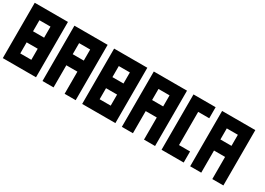

<svg xmlns="http://www.w3.org/2000/svg" viewBox="-12 -1051 2588 1878"><g transform="rotate(30 1282.0 -112.5)"><path d="M250 75.2V-49.8H125V75.2ZM250 -174.8V-299.8H125V-174.8ZM0 200.2V-424.8H375V200.2Z M698.2 -174.8V-299.8H573.2V-174.8ZM448.2 200.2V-424.8H823.2V200.2H698.2V-49.8H573.2V200.2Z M1146.5 75.2V-49.8H1021.5V75.2ZM1146.5 -174.8V-299.8H1021.5V-174.8ZM896.5 200.2V-424.8H1271.5V200.2Z M1594.7 -174.8V-299.8H1469.7V-174.8ZM1344.7 200.2V-424.8H1719.7V200.2H1594.7V-49.8H1469.7V200.2Z M1793 200.2V-424.8H2043V-299.8H1918V75.2H2043V200.2Z M2366.2 -174.8V-299.8H2241.2V-174.8ZM2116.2 200.2V-424.8H2491.2V200.2H2366.2V-49.8H2241.2V200.2Z"/></g></svg>

Font: Ishtika
Style: Block
Weight: 400
Designer: Kailash Nadh
Version: Version 2.3